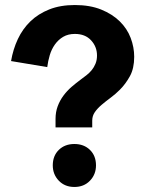

<svg xmlns="http://www.w3.org/2000/svg" viewBox="-20 -734 580 764"><path d="M201 -227V-261Q201 -288 209.5 -311Q218 -334 232.5 -353.5Q247 -373 265 -388.5Q283 -404 302 -418Q313 -426 324.5 -435Q336 -444 345 -455Q354 -466 360 -480.5Q366 -495 366 -513Q366 -548 342.5 -573.5Q319 -599 278 -599Q251 -599 231.5 -587.5Q212 -576 198.5 -557Q185 -538 178 -514.5Q171 -491 168 -467L24 -491Q32 -538 51 -578.5Q70 -619 101 -649Q132 -679 176 -696.5Q220 -714 278 -714Q338 -714 382.5 -696Q427 -678 456.5 -649Q486 -620 500 -583Q514 -546 514 -508Q514 -462 497 -431Q480 -400 457 -377Q439 -359 420 -345Q401 -331 384.5 -317Q368 -303 357.5 -288Q347 -273 347 -254V-227ZM190 -76Q190 -114 214 -137.5Q238 -161 276 -161Q314 -161 338 -137.5Q362 -114 362 -76Q362 -40 338 -15Q314 10 276 10Q238 10 214 -15Q190 -40 190 -76Z"/></svg>

Font: Post Grotesk Bold
Style: Bold
Weight: 700
Version: Version 1.0